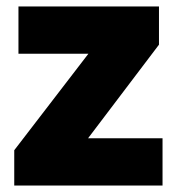

<svg xmlns="http://www.w3.org/2000/svg" viewBox="-20 -573 547 593"><path d="M482 0V-146H252L471 -435V-553H37V-407H253L24 -109V0Z"/></svg>

Font: Noto Sans Thai Looped Black
Style: Regular
Weight: 900
Designer: Sasikarn Vongin, Ben Mitchell
Foundry: The Fontpad Ltd
Version: Version 1.001